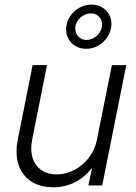

<svg xmlns="http://www.w3.org/2000/svg" viewBox="-20 -794 582 822"><path d="M417.5 0H358.4L373.5 -72.3H371.1Q341.8 -34.2 299.8 -13.2Q257.8 7.8 207.5 7.8Q159.2 7.8 123.8 -11.2Q88.4 -30.3 69.6 -64.9Q50.8 -99.6 50.8 -145.5Q50.8 -169.9 55.7 -194.3L119.6 -515.1H181.2L118.2 -198.7Q113.8 -178.2 113.8 -159.7Q113.8 -108.4 143.1 -77.9Q172.4 -47.4 222.7 -47.4Q263.7 -47.4 300 -67.1Q336.4 -86.9 361.6 -120.4Q386.7 -153.8 394.5 -193.8L459 -515.1H520.5ZM263.2 -668Q263.2 -676.8 264.6 -685.5Q269 -710.4 284.7 -730.7Q300.3 -751 323.2 -762.7Q346.2 -774.4 371.6 -774.4Q396.5 -774.4 415.8 -763.4Q435.1 -752.4 446 -733.6Q457 -714.8 457 -691.9Q457 -681.6 455.1 -673.3Q450.2 -648.9 434.8 -628.7Q419.4 -608.4 397 -596.7Q374.5 -585 349.1 -585Q324.2 -585 304.7 -595.9Q285.2 -606.9 274.2 -625.7Q263.2 -644.5 263.2 -668ZM417 -688.5Q417 -709 403.6 -722.9Q390.1 -736.8 369.1 -736.8Q353 -736.8 337.4 -728Q321.8 -719.2 312 -704.3Q302.2 -689.5 302.2 -671.9Q302.2 -651.9 315.7 -637.5Q329.1 -623 350.6 -623Q366.7 -623 382.1 -631.8Q397.5 -640.6 407.2 -655.8Q417 -670.9 417 -688.5Z"/></svg>

Font: Reddit Sans Chocolate Light
Style: Italic
Weight: 300
Italic angle: -11.25°
Designer: Stephen Hutchings
Version: Version 1.013